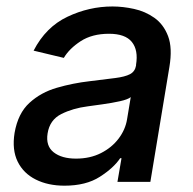

<svg xmlns="http://www.w3.org/2000/svg" viewBox="-20 -573 609 605"><path d="M183.2 12.1Q131.4 12.1 92.7 -7.3Q54 -26.6 35.7 -63.7Q17.4 -100.9 25.9 -154.1Q36.6 -215.9 72.8 -248.9Q109 -282 159.4 -296.5Q209.9 -311.1 262.4 -317.1Q312.1 -323.2 343 -327.1Q373.9 -331 389.7 -339.3Q405.5 -347.7 408.7 -366.5V-369Q416.2 -415.1 395.4 -440.9Q374.6 -466.6 323.5 -466.6Q270.2 -466.6 234.2 -443.2Q198.2 -419.7 181.1 -390.6L85.9 -413.4Q124.3 -487.9 192.5 -520.2Q260.7 -552.6 334.5 -552.6Q367.2 -552.6 402.3 -544.9Q437.5 -537.3 466.4 -516.9Q495.4 -496.4 509.6 -459.2Q523.8 -421.9 513.8 -362.2L453.8 0H350.1L362.9 -74.6H358.7Q338.4 -44 294.7 -16Q251.1 12.1 183.2 12.1ZM219.5 -73.2Q263.8 -73.2 298.1 -90.6Q332.4 -108 353.7 -136.2Q375 -164.4 380.3 -196.7L392 -267Q383.2 -259.6 357.2 -253.9Q331.3 -248.2 302.6 -244.3Q273.8 -240.4 256.4 -237.9Q209.5 -231.9 173.1 -213.6Q136.7 -195.3 130 -152.7Q123.6 -113.3 149 -93.2Q174.4 -73.2 219.5 -73.2Z"/></svg>

Font: Inter UI Medium
Style: Italic
Weight: 500
Italic angle: 9.39999°
Designer: Rasmus Andersson
Foundry: rsms
Version: 3.2;8d6f07862